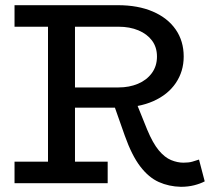

<svg xmlns="http://www.w3.org/2000/svg" viewBox="-20 -706 825 740"><path d="M235 -291V-369H437Q478 -369 511.5 -383Q545 -397 565 -424Q585 -451 585 -488Q585 -524 566 -549.5Q547 -575 513.5 -589Q480 -603 437 -603H36V-686H434Q512 -686 569 -661.5Q626 -637 657 -592.5Q688 -548 688 -488Q688 -431 657.5 -386Q627 -341 570.5 -316Q514 -291 436 -291ZM36 0V-83H395V0ZM165 -47V-638H269V-47ZM677 14Q631 13 592 -4.5Q553 -22 520.5 -64.5Q488 -107 461 -183L418 -305L503 -316L547 -207Q569 -154 592 -126.5Q615 -99 639.5 -89Q664 -79 687 -79Q708 -79 721.5 -83Q735 -87 747 -91L769 -7Q752 2 728.5 8Q705 14 677 14Z"/></svg>

Font: BioRhyme ExtraBold
Style: Regular
Weight: 400
Version: Version 1.600;gftools[0.9.33]